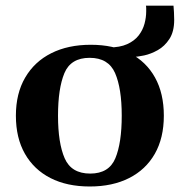

<svg xmlns="http://www.w3.org/2000/svg" viewBox="-20 -656 646 690"><path d="M37.1 -240.2Q37.1 -320.3 70.6 -377.4Q104 -434.6 164.3 -464.8Q224.6 -495.1 306.2 -495.1Q387.7 -495.1 446.5 -464.8Q505.4 -434.6 537.1 -377.4Q568.8 -320.3 568.8 -240.2Q568.8 -160.2 536.4 -103.3Q503.9 -46.4 444.1 -16.1Q384.3 14.2 302.7 14.2Q220.7 14.2 161.4 -16.1Q102.1 -46.4 69.6 -103.3Q37.1 -160.2 37.1 -240.2ZM188.5 -240.2Q188.5 -142.1 212.4 -87.2Q236.3 -32.2 304.2 -32.2Q371.6 -32.2 394.5 -87.2Q417.5 -142.1 417.5 -240.2Q417.5 -338.4 393.6 -393.3Q369.6 -448.2 302.2 -448.2Q234.4 -448.2 211.4 -393.1Q188.5 -337.9 188.5 -240.2ZM370.6 -485.4Q410.6 -485.4 437 -497.3Q463.4 -509.3 478.3 -528.6Q493.2 -547.9 499.3 -570.6Q505.4 -593.3 505.4 -615.2Q505.4 -621.6 505.4 -626.7Q505.4 -631.8 504.4 -635.7H603.5Q604.5 -628.4 605.2 -612.1Q606 -595.7 606 -584.5Q606 -542.5 588.9 -516.1Q571.8 -489.7 546.9 -475.8Q522 -461.9 498 -456.8Q474.1 -451.7 460.4 -451.7Z"/></svg>

Font: Gelasio SemiBold
Style: Regular
Weight: 600
Designer: Eben Sorkin
Foundry: Eben Sorkin
Version: Version 1.008